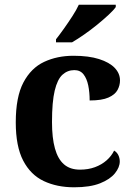

<svg xmlns="http://www.w3.org/2000/svg" viewBox="-20 -786 567 816"><path d="M295 10Q222 10 166 -16.5Q110 -43 78.5 -103.5Q47 -164 47 -266Q47 -374 79.5 -435.5Q112 -497 167.5 -523Q223 -549 292 -549Q357 -549 401 -535Q445 -521 467.5 -497.5Q490 -474 490 -444Q490 -423 479.5 -403.5Q469 -384 441 -371.5Q413 -359 361 -359Q361 -394 355 -423Q349 -452 335 -470Q321 -488 296 -488Q267 -488 245.5 -468.5Q224 -449 212.5 -401Q201 -353 201 -267Q201 -200 213.5 -155Q226 -110 252 -87.5Q278 -65 320 -65Q355 -65 383.5 -75.5Q412 -86 433 -104.5Q454 -123 465 -146Q477 -139 483 -126.5Q489 -114 489 -100Q489 -75 468.5 -49.5Q448 -24 405.5 -7Q363 10 295 10ZM218 -619Q233 -638 251.5 -664Q270 -690 287.5 -717Q305 -744 315 -766H472V-756Q463 -743 441.5 -723Q420 -703 393 -681Q366 -659 338 -639.5Q310 -620 286 -606H218Z"/></svg>

Font: Noto Serif Tamil
Style: Regular
Weight: 400
Designer: Indian Type Foundry, Tom Grace, and the Monotype Design Team
Foundry: Monotype Imaging Inc.
Version: Version 2.003